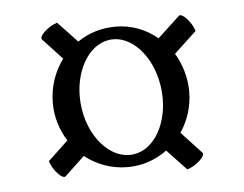

<svg xmlns="http://www.w3.org/2000/svg" viewBox="-38 -553 636 500"><g transform="rotate(-5 279.5 -303.0)"><path d="M286.1 -148.4C224.6 -148.4 169.9 -221.7 169.9 -311.5C169.9 -384.8 210 -452.1 269.5 -452.1C331.1 -452.1 384.8 -377 384.8 -287.1C384.8 -213.9 345.7 -148.4 286.1 -148.4ZM387.7 -444.3C357.4 -469.7 320.3 -484.4 278.3 -484.4C241.2 -484.4 207 -473.6 178.7 -454.1L127.9 -507.8C104.5 -501 77.1 -475.6 85 -467.8L135.7 -413.1C112.3 -381.8 98.6 -342.8 98.6 -299.8C98.6 -263.7 109.4 -229.5 127.9 -200.2L75.2 -150.4C82 -127 107.4 -99.6 115.2 -107.4L167 -156.2C197.3 -131.8 236.3 -117.2 278.3 -117.2C317.4 -117.2 352.5 -129.9 381.8 -151.4L432.6 -97.7C456.1 -104.5 483.4 -129.9 475.6 -137.7L422.9 -194.3C443.4 -224.6 455.1 -260.7 455.1 -299.8C455.1 -335.9 444.3 -371.1 426.8 -400.4L485.4 -455.1C478.5 -478.5 453.1 -505.9 445.3 -498Z"/></g></svg>

Font: Crimson
Style: Roman
Weight: 400
Version: Version 0.2